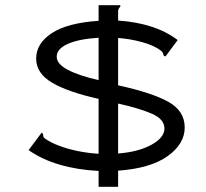

<svg xmlns="http://www.w3.org/2000/svg" viewBox="-20 -671 790 738"><path d="M359 47V-14Q278 -18 209.5 -38Q141 -58 90 -94L140 -161Q146 -158 146 -151Q146 -144 151 -140Q172 -124 206.5 -111Q241 -98 281 -90Q321 -82 359 -80V-291Q242 -317 180.5 -353Q119 -389 119 -446Q119 -504 179 -543.5Q239 -583 359 -591V-651H441Q443 -650 443 -648Q443 -646 439 -641.5Q435 -637 434 -630V-592Q578 -582 663 -517L616 -454Q608 -456 607.5 -462.5Q607 -469 600 -475Q574 -496 526.5 -509Q479 -522 434 -525V-343Q563 -315 626.5 -280Q690 -245 690 -181Q690 -118 624.5 -71Q559 -24 434 -15V47ZM359 -363V-526Q282 -521 240 -502Q198 -483 198 -453Q198 -425 241 -402.5Q284 -380 359 -363ZM434 -81Q512 -87 562 -114.5Q612 -142 612 -177Q612 -213 563.5 -234Q515 -255 434 -273Z"/></svg>

Font: Inconsolata ExtraExpanded
Style: Regular
Weight: 400
Width: 8
Monospace: yes
Designer: Raph Levien, Cyreal, Brenton Simpson
Foundry: Raph Levien, Cyreal, Google
Version: Version 3.000; ttfautohint (v1.8.2.53-6de2)